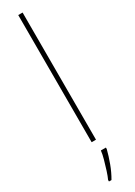

<svg xmlns="http://www.w3.org/2000/svg" viewBox="-261 -859 700 994"><g transform="rotate(-30 89.5 -362.5)"><path d="M103 -93H77V-853H103ZM127 -23Q118 13 103 53.5Q88 94 68 128H53V119Q61 102 70 74Q79 46 87 17Q95 -12 97 -32H127Z"/></g></svg>

Font: Noto Sans Telugu UI Condensed Thin
Style: Regular
Weight: 100
Width: 3
Designer: Jelle Bosma - Monotype Design Team
Foundry: Monotype Imaging Inc.
Version: Version 2.005; ttfautohint (v1.8.4.7-5d5b)